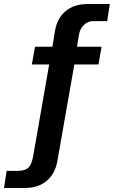

<svg xmlns="http://www.w3.org/2000/svg" viewBox="-75 -762 587 953"><path d="M414 -442 429 -530H307L317 -590C320.3 -609.3 328.5 -625.3 341.5 -638C354.5 -650.7 369 -657 385 -657H457L470 -742H359C315.7 -742 279.8 -730.5 251.5 -707.5C223.2 -684.5 205.3 -651.7 198 -609L185 -530H99L83 -442H169L90 11C85.3 39 77.7 58.3 67 69C56.3 79.7 40 85.3 18 86H-42L-55 171H49C93 171 129 159.2 157 135.5C185 111.8 202.7 78.7 210 36L294 -442Z"/></svg>

Font: Morrison SemiBold
Style: Regular
Weight: 600
Designer: Pablo Impallari, Rodrigo Fuenzalida (Modified by Dan O. Williams)
Version: Version 0.030; ttfautohint (v1.8.1)